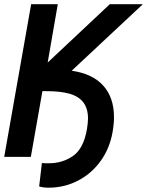

<svg xmlns="http://www.w3.org/2000/svg" viewBox="-35 -745 698 912"><path d="M506.5 -188Q506.5 -156 499.5 -116.5Q486 -40 443 19.8Q400 79.5 335.5 113Q271 146.5 195 146.5Q170 146.5 151 140.5L164 29.5Q169.5 30.5 180 30.5H197.5Q261.5 30.5 311.8 -4.2Q362 -39 378 -131.5Q383 -162.5 383 -181.5Q383 -229.5 361.2 -258.2Q339.5 -287 296.5 -299.5Q253.5 -312 186 -312H166.5L111.5 0H-15L113 -725H239.5L191.5 -448L486.5 -725H643.5L305.5 -409Q404.5 -395 455.5 -338.2Q506.5 -281.5 506.5 -188Z"/></svg>

Font: JuliaMono SemiBold
Style: Italic
Weight: 600
Italic angle: -9°
Monospace: yes
Designer: cormullion
Foundry: corm
Version: Version 0.056; ttfautohint (v1.8.4)